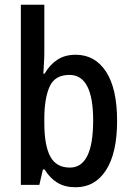

<svg xmlns="http://www.w3.org/2000/svg" viewBox="-20 -780 557 810"><path d="M167 -559Q167 -538 165.5 -515Q164 -492 163 -469H168Q190 -507 222 -528Q254 -549 299 -549Q381 -549 427.5 -477.5Q474 -406 474 -270Q474 -135 427.5 -62.5Q381 10 299 10Q254 10 222.5 -9Q191 -28 168 -65H161L146 0H68V-760H167ZM273 -464Q211 -464 189 -414Q167 -364 167 -279V-261Q167 -167 192 -120Q217 -73 275 -73Q373 -73 373 -272Q373 -464 273 -464Z"/></svg>

Font: Noto Sans Lao UI Cond Med
Style: Regular
Weight: 500
Width: 3
Designer: Monotype Design Team
Foundry: Monotype Imaging Inc.
Version: Version 2.000; ttfautohint (v1.8.4.7-5d5b)